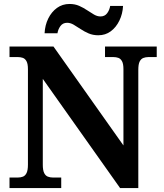

<svg xmlns="http://www.w3.org/2000/svg" viewBox="-20 -949 828 969"><path d="M28 0V-53H70Q84.3 -53 95.8 -57.5Q107.3 -62 114.2 -76Q121 -90 121 -118V-600Q121 -626.9 113.8 -639.9Q106.7 -652.9 95.2 -657Q83.7 -661 70 -661H28V-714H250L603 -215V-600Q603 -626.9 595.8 -639.9Q588.7 -652.9 577.2 -657Q565.7 -661 552 -661H510V-714H771V-661H729Q715.3 -661 703.5 -656.5Q691.7 -652 684.8 -638.4Q678 -624.9 678 -596V0H586L196 -551V-118Q196 -90 202.8 -76Q209.7 -62 221.5 -57.5Q233.3 -53 247 -53H289V0ZM476 -771Q449 -771 427 -780.5Q405 -790 386.5 -802.5Q368 -815 351.5 -824.5Q335 -834 319 -834Q297 -834 285 -817.5Q273 -801 270 -781H205Q207 -822 223.5 -855.5Q240 -889 267.5 -909Q295 -929 331 -929Q358 -929 379.5 -919.5Q401 -910 419.5 -897.5Q438 -885 454.5 -875.5Q471 -866 487 -866Q509 -866 521 -882.5Q533 -899 536 -919H601Q599 -879 582.5 -845Q566 -811 539 -791Q512 -771 476 -771Z"/></svg>

Font: Noto Serif Thai
Style: Regular
Weight: 400
Designer: Monotype Design Team
Foundry: Monotype Imaging Inc.
Version: Version 2.001